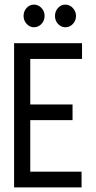

<svg xmlns="http://www.w3.org/2000/svg" viewBox="-20 -811 415 831"><path d="M41 0V-624H335V-556H111V-359H294V-291H111V-68H333V0ZM127 -693Q109 -693 95.5 -707.5Q82 -722 82 -742Q82 -762 95 -776.5Q108 -791 127 -791Q146 -791 159.5 -776.5Q173 -762 173 -742Q173 -722 159.5 -707.5Q146 -693 127 -693ZM263 -693Q245 -693 231.5 -707Q218 -721 218 -742Q218 -762 231 -776.5Q244 -791 263 -791Q282 -791 295.5 -776Q309 -761 309 -742Q309 -722 295.5 -707.5Q282 -693 263 -693Z"/></svg>

Font: Inconsolata Condensed Medium
Style: Regular
Weight: 500
Width: 3
Monospace: yes
Designer: Raph Levien, Cyreal, Brenton Simpson
Foundry: Raph Levien, Cyreal, Google
Version: Version 3.100; ttfautohint (v1.8.4.7-5d5b)